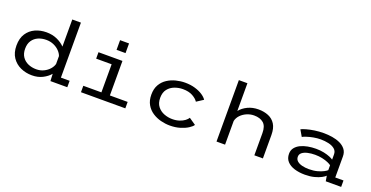

<svg xmlns="http://www.w3.org/2000/svg" viewBox="-29 -1471 4258 2203"><g transform="rotate(20 2100.0 -369.5)"><path d="M360.5 11Q286 11 221.8 -18Q157.5 -47 118 -105.2Q78.5 -163.5 78.5 -251.5Q78.5 -339.5 116.2 -397Q154 -454.5 216.2 -482.8Q278.5 -511 352.5 -511Q425.5 -511 483.8 -484.5Q542 -458 578.5 -419V-750H684V-78.5H790.5V0H584.5L580.5 -87.5Q545.5 -46 489.2 -17.5Q433 11 360.5 11ZM184.5 -251Q184.5 -191 211.5 -151.2Q238.5 -111.5 283.8 -91.5Q329 -71.5 383.5 -71.5Q433 -71.5 474 -91.2Q515 -111 542.5 -142.2Q570 -173.5 578.5 -207V-303Q568 -334 540 -363Q512 -392 471 -410.2Q430 -428.5 379.5 -428.5Q326 -428.5 281.8 -409Q237.5 -389.5 211 -350Q184.5 -310.5 184.5 -251Z M1175 -714.5H1284.5V-596.5H1175ZM957.5 0V-78.5H1178.5V-421.5H989.5V-500H1282V-78.5H1499V0Z M2044.5 11Q1990 11 1934 -3.2Q1878 -17.5 1830.8 -48.5Q1783.5 -79.5 1754.5 -129.5Q1725.5 -179.5 1725.5 -251Q1725.5 -323 1754.5 -373Q1783.5 -423 1830.8 -453.5Q1878 -484 1934 -498Q1990 -512 2044.5 -512Q2112 -512 2167.2 -495.5Q2222.5 -479 2260.5 -453.5Q2298.5 -428 2315 -401.5L2233.5 -348.5Q2213.5 -380.5 2166 -407Q2118.5 -433.5 2045.5 -433.5Q1994.5 -433.5 1945.8 -415.2Q1897 -397 1865.2 -356.8Q1833.5 -316.5 1833.5 -251Q1833.5 -186.5 1865 -146Q1896.5 -105.5 1945.2 -86.8Q1994 -68 2045.5 -68Q2094.5 -68 2132.5 -81Q2170.5 -94 2195.8 -113.2Q2221 -132.5 2232 -151.5L2315 -94.5Q2301 -72 2262.8 -47.5Q2224.5 -23 2168.5 -6Q2112.5 11 2044.5 11Z M2612.5 0V-750H2717V-411.5Q2753 -456 2811 -483.8Q2869 -511.5 2941.5 -511.5Q3008.5 -511.5 3062.5 -489.2Q3116.5 -467 3147.8 -417.2Q3179 -367.5 3179 -284.5V0H3074.5V-271.5Q3074.5 -356 3032.8 -392.5Q2991 -429 2916.5 -429Q2872 -429 2829.5 -411Q2787 -393 2756.5 -361.5Q2726 -330 2717 -289V0Z M3694 11Q3622 11 3565 -6.8Q3508 -24.5 3475 -60.8Q3442 -97 3442 -153.5Q3442 -196 3465.2 -226.2Q3488.5 -256.5 3527.5 -275.8Q3566.5 -295 3615.2 -304Q3664 -313 3715.5 -313Q3769 -313 3813 -303.5Q3857 -294 3887 -281.2Q3917 -268.5 3930 -258.5V-321.5Q3930 -364 3900 -388.2Q3870 -412.5 3824 -422.5Q3778 -432.5 3730 -432.5Q3685.5 -432.5 3640.8 -424Q3596 -415.5 3561.8 -404Q3527.5 -392.5 3513.5 -384L3468.5 -461.5Q3489 -472 3530 -483.8Q3571 -495.5 3625 -503.8Q3679 -512 3739.5 -512Q3790 -512 3841.8 -503.8Q3893.5 -495.5 3937 -475.5Q3980.5 -455.5 4007.2 -421.2Q4034 -387 4034 -335.5V-78.5H4134.5V0H3946.5L3935.5 -64.5Q3923 -50.5 3890.2 -32.8Q3857.5 -15 3807.5 -2Q3757.5 11 3694 11ZM3716 -64.5Q3773 -64.5 3817.2 -76.5Q3861.5 -88.5 3890.5 -104Q3919.5 -119.5 3930 -130V-190Q3917.5 -200.5 3888 -213.5Q3858.5 -226.5 3817.2 -235.5Q3776 -244.5 3728 -244.5Q3680.5 -244.5 3639.5 -235.2Q3598.5 -226 3573.5 -206.5Q3548.5 -187 3548.5 -156Q3548.5 -123.5 3571.8 -103.2Q3595 -83 3633 -73.8Q3671 -64.5 3716 -64.5Z"/></g></svg>

Font: Trispace SemiExpanded
Style: Regular
Weight: 400
Width: 6
Designer: Tyler Finck
Foundry: Etcetera Type Company
Version: Version 1.210; ttfautohint (v1.8.3)